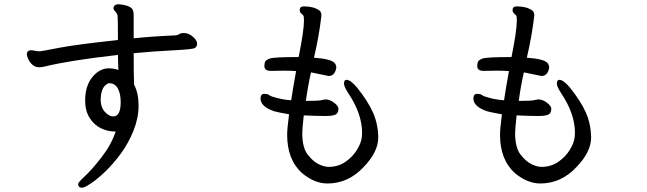

<svg xmlns="http://www.w3.org/2000/svg" viewBox="-20 -801 3040 902"><path d="M512 -254Q547 -254 547 -321Q547 -361 533.5 -385.5Q520 -410 493 -410Q487 -410 478 -403Q453 -384 453 -329Q454 -295 473.5 -274.5Q493 -254 512 -254ZM366 81Q347 81 347 63Q347 56 379 26.5Q411 -3 456.5 -61.5Q502 -120 523 -182Q525 -182 525 -183H520Q487 -183 455 -198Q423 -213 401.5 -246.5Q380 -280 380 -329Q380 -416 435 -460Q460 -479 487 -480Q519 -480 536 -472L534 -543Q305 -517 188 -488Q175 -485 164 -485Q144 -485 130 -499Q116 -513 111 -527.5Q106 -542 106 -545Q106 -565 127 -565L136 -564Q152 -560 168 -560Q173 -560 255.5 -576Q338 -592 534 -613Q534 -714 532.5 -726.5Q531 -739 517 -752Q513 -757 513 -764Q516 -781 537 -781Q553 -781 573 -775Q593 -769 600.5 -760Q608 -751 608 -726V-621Q692 -630 807 -635Q815 -636 822.5 -641Q830 -646 843 -646Q868 -646 889 -626Q906 -610 906 -596Q906 -581 894.5 -575Q883 -569 792 -564.5Q701 -560 608 -551Q608 -441 610 -403Q631 -364 631 -305Q631 -247 607.5 -188Q584 -129 548.5 -80.5Q513 -32 475 4.5Q437 41 406.5 61Q376 81 366 81Z M1518 61Q1458 61 1400 13Q1329 -50 1329 -168Q1329 -195 1338 -264Q1287 -273 1269 -278Q1204 -300 1204 -338Q1204 -360 1221 -360Q1238 -360 1245 -354Q1252 -348 1284 -340Q1316 -332 1348 -330Q1355 -379 1371 -467Q1350 -469 1312 -469L1252 -468Q1222 -468 1222 -491Q1222 -501 1225 -510Q1228 -519 1247.5 -526Q1267 -533 1383 -533Q1408 -657 1408 -704Q1408 -724 1405 -728Q1402 -732 1395 -738Q1388 -744 1388 -754Q1388 -771 1408 -771Q1454 -771 1480 -752Q1490 -745 1490 -728Q1479 -631 1455 -530Q1538 -524 1553 -504Q1560 -494 1560 -483Q1553 -444 1524 -444L1441 -461Q1427 -400 1417 -327Q1479 -327 1490.5 -330.5Q1502 -334 1512 -334Q1533 -332 1551.5 -317Q1570 -302 1570 -290Q1570 -278 1565 -271Q1558 -256 1511 -256Q1468 -256 1407 -259Q1400 -194 1400 -176Q1400 -108 1425 -75.5Q1450 -43 1476.5 -30Q1503 -17 1524 -17Q1568 -17 1602.5 -40.5Q1637 -64 1657.5 -98Q1678 -132 1680 -159L1681 -177Q1681 -266 1617 -362Q1596 -394 1596 -408Q1596 -426 1608 -426Q1627 -426 1658 -389Q1709 -325 1732.5 -272Q1756 -219 1757 -155Q1757 -87 1688 -16Q1616 61 1518 61Z M2518 61Q2458 61 2400 13Q2329 -50 2329 -168Q2329 -195 2338 -264Q2287 -273 2269 -278Q2204 -300 2204 -338Q2204 -360 2221 -360Q2238 -360 2245 -354Q2252 -348 2284 -340Q2316 -332 2348 -330Q2355 -379 2371 -467Q2350 -469 2312 -469L2252 -468Q2222 -468 2222 -491Q2222 -501 2225 -510Q2228 -519 2247.5 -526Q2267 -533 2383 -533Q2408 -657 2408 -704Q2408 -724 2405 -728Q2402 -732 2395 -738Q2388 -744 2388 -754Q2388 -771 2408 -771Q2454 -771 2480 -752Q2490 -745 2490 -728Q2479 -631 2455 -530Q2538 -524 2553 -504Q2560 -494 2560 -483Q2553 -444 2524 -444L2441 -461Q2427 -400 2417 -327Q2479 -327 2490.5 -330.5Q2502 -334 2512 -334Q2533 -332 2551.5 -317Q2570 -302 2570 -290Q2570 -278 2565 -271Q2558 -256 2511 -256Q2468 -256 2407 -259Q2400 -194 2400 -176Q2400 -108 2425 -75.5Q2450 -43 2476.5 -30Q2503 -17 2524 -17Q2568 -17 2602.5 -40.5Q2637 -64 2657.5 -98Q2678 -132 2680 -159L2681 -177Q2681 -266 2617 -362Q2596 -394 2596 -408Q2596 -426 2608 -426Q2627 -426 2658 -389Q2709 -325 2732.5 -272Q2756 -219 2757 -155Q2757 -87 2688 -16Q2616 61 2518 61Z"/></svg>

Font: LXGW WenKai Medium
Style: Regular
Weight: 500
Designer: LXGW / Fontworks Inc.
Foundry: LXGW / Fontworks Inc.
Version: Version 1.501; October 10, 2024